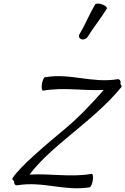

<svg xmlns="http://www.w3.org/2000/svg" viewBox="-20 -996 691 1059"><path d="M463 -792C495 -845 537 -895 569 -948C573 -954 562 -965 545 -971C527 -978 509 -978 505 -972C473 -918 451 -862 419 -808C412 -797 416 -785 428 -780C440 -775 456 -781 463 -792ZM76 26C216 2 335 60 475 37C481 36 489 18 492 -2C495 -22 492 -38 485 -37C368 -17 258 -40 143 -33C204 -114 285 -182 365 -249C465 -332 572 -420 649 -515C653 -518 650 -526 644 -533L645 -537C647 -551 639 -561 627 -559C487 -536 368 -594 228 -570C222 -569 214 -552 211 -531C208 -511 211 -495 218 -496C333 -516 440 -494 552 -500C486 -424 416 -350 338 -285C235 -199 88 -76 49 -13C46 -9 50 -2 58 3V4C56 18 64 28 76 26Z"/></svg>

Font: Nupuram Light Oblique
Style: Regular
Weight: 300
Designer: Santhosh Thottingal (santhosh.thottingal@gmail.com)
Foundry: SMC
Version: Version 1.000